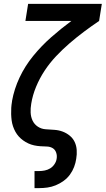

<svg xmlns="http://www.w3.org/2000/svg" viewBox="-20 -755 545 990"><path d="M158 215V127H182Q196 127 211 124Q226 121 239 113Q252 105 261 91.5Q270 78 272 64Q275 47 269.5 31.5Q264 16 251 8.5Q238 1 221.5 0.5Q205 0 188.5 -1Q172 -2 156 -5.5Q140 -9 126 -15.5Q112 -22 99.5 -31Q87 -40 77 -51Q67 -62 59.5 -75.5Q52 -89 47 -104Q42 -119 40 -134.5Q38 -150 37.5 -166.5Q37 -183 38 -199Q39 -215 42 -232V-234Q53 -296 81 -355.5Q109 -415 151.5 -467Q194 -519 244 -563Q294 -607 348 -647H111L125 -735H505L491 -647Q451 -620 413 -591.5Q375 -563 338.5 -531.5Q302 -500 269 -465Q236 -430 210 -390.5Q184 -351 166 -307.5Q148 -264 141 -220Q137 -197 138 -174.5Q139 -152 148 -133Q157 -114 175 -102Q193 -90 215.5 -88.5Q238 -87 260.5 -85.5Q283 -84 303 -76.5Q323 -69 339.5 -55.5Q356 -42 365 -23Q374 -4 375.5 18.5Q377 41 373 64Q370 85 362 106Q354 127 340.5 145.5Q327 164 307.5 178Q288 192 267 200.5Q246 209 224.5 212Q203 215 181 215Z"/></svg>

Font: Iosevka Term Curly SmBd Obl
Style: Regular
Weight: 600
Italic angle: -9°
Designer: Belleve Invis
Foundry: Belleve Invis
Version: Version 32.3.0